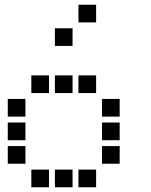

<svg xmlns="http://www.w3.org/2000/svg" viewBox="-20 -808 640 815"><path d="M314 -788Q313 -788 313 -788Q313 -788 313 -787V-714Q313 -713 313 -713Q313 -713 314 -713H387Q388 -713 388 -713Q388 -713 388 -714V-787Q388 -788 388 -788Q388 -788 387 -788ZM214 -688Q213 -688 213 -688Q213 -688 213 -687V-614Q213 -613 213 -613Q213 -613 214 -613H287Q288 -613 288 -613Q288 -613 288 -614V-687Q288 -688 288 -688Q288 -688 287 -688ZM114 -488Q113 -488 113 -488Q113 -488 113 -487V-414Q113 -413 113 -413Q113 -413 114 -413H187Q188 -413 188 -413Q188 -413 188 -414V-487Q188 -488 188 -488Q188 -488 187 -488ZM214 -488Q213 -488 213 -488Q213 -488 213 -487V-414Q213 -413 213 -413Q213 -413 214 -413H287Q288 -413 288 -413Q288 -413 288 -414V-487Q288 -488 288 -488Q288 -488 287 -488ZM314 -488Q313 -488 313 -488Q313 -488 313 -487V-414Q313 -413 313 -413Q313 -413 314 -413H387Q388 -413 388 -413Q388 -413 388 -414V-487Q388 -488 388 -488Q388 -488 387 -488ZM14 -388Q13 -388 13 -388Q13 -388 13 -387V-314Q13 -313 13 -313Q13 -313 14 -313H87Q88 -313 88 -313Q88 -313 88 -314V-387Q88 -388 88 -388Q88 -388 87 -388ZM414 -388Q413 -388 413 -388Q413 -388 413 -387V-314Q413 -313 413 -313Q413 -313 414 -313H487Q488 -313 488 -313Q488 -313 488 -314V-387Q488 -388 488 -388Q488 -388 487 -388ZM14 -288Q13 -288 13 -288Q13 -288 13 -287V-214Q13 -213 13 -213Q13 -213 14 -213H87Q88 -213 88 -213Q88 -213 88 -214V-287Q88 -288 88 -288Q88 -288 87 -288ZM414 -288Q413 -288 413 -288Q413 -288 413 -287V-214Q413 -213 413 -213Q413 -213 414 -213H487Q488 -213 488 -213Q488 -213 488 -214V-287Q488 -288 488 -288Q488 -288 487 -288ZM14 -188Q13 -188 13 -188Q13 -188 13 -187V-114Q13 -113 13 -113Q13 -113 14 -113H87Q88 -113 88 -113Q88 -113 88 -114V-187Q88 -188 88 -188Q88 -188 87 -188ZM414 -188Q413 -188 413 -188Q413 -188 413 -187V-114Q413 -113 413 -113Q413 -113 414 -113H487Q488 -113 488 -113Q488 -113 488 -114V-187Q488 -188 488 -188Q488 -188 487 -188ZM114 -88Q113 -88 113 -88Q113 -88 113 -87V-14Q113 -13 113 -13Q113 -13 114 -13H187Q188 -13 188 -13Q188 -13 188 -14V-87Q188 -88 188 -88Q188 -88 187 -88ZM214 -88Q213 -88 213 -88Q213 -88 213 -87V-14Q213 -13 213 -13Q213 -13 214 -13H287Q288 -13 288 -13Q288 -13 288 -14V-87Q288 -88 288 -88Q288 -88 287 -88ZM314 -88Q313 -88 313 -88Q313 -88 313 -87V-14Q313 -13 313 -13Q313 -13 314 -13H387Q388 -13 388 -13Q388 -13 388 -14V-87Q388 -88 388 -88Q388 -88 387 -88Z"/></svg>

Font: Doto Black
Style: Bold
Weight: 700
Monospace: yes
Version: Version 1.000